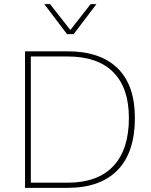

<svg xmlns="http://www.w3.org/2000/svg" viewBox="-20 -908 730 928"><path d="M306 -660Q465 -660 548.5 -578Q632 -496 632 -338Q632 -172 548.5 -86Q465 0 306 0H101V-660ZM307 -25Q452 -25 527.5 -105Q603 -185 603 -338Q603 -483 527.5 -559Q452 -635 307 -635H129V-25ZM446 -888 336 -743H304L194 -888H222L320 -763L418 -888Z"/></svg>

Font: Work Sans ExtraLight
Style: Regular
Weight: 200
Designer: Wei Huang
Foundry: Wei Huang
Version: Version 2.010; ttfautohint (v1.8.3)